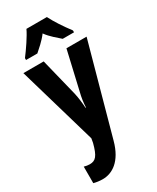

<svg xmlns="http://www.w3.org/2000/svg" viewBox="-249 -836 940 1147"><g transform="rotate(-30 221.0 -263.0)"><path d="M292 -766H151C134 -728 86 -658 56 -619V-606H134C154 -624 193 -656 221 -694C248 -656 286 -627 309 -606H387V-619C349 -669 314 -722 292 -766ZM3 -546 160 -6 155 23C134 103 115 124 75 124C63 124 49 122 36 118V232C55 237 76 240 98 240C162 240 234 199 268 73L439 -546H300L240 -286C229 -243 226 -215 224 -181H221C219 -216 215 -251 207 -287L143 -546Z"/></g></svg>

Font: Noto Sans Tamil ExtraCondensed
Style: Bold
Weight: 700
Width: 2
Designer: Jelle Bosma - Monotype Design Team
Foundry: Monotype Imaging Inc.
Version: Version 2.004